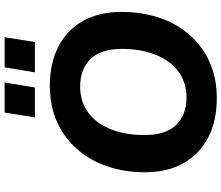

<svg xmlns="http://www.w3.org/2000/svg" viewBox="-84 -869 964 836"><g transform="rotate(-90 398.0 -451.0)"><path d="M388 11Q291 11 218.5 -26Q146 -63 106 -133Q66 -203 66 -302Q66 -392 92.5 -468Q119 -544 168.5 -599.5Q218 -655 287 -685.5Q356 -716 442 -716Q540 -716 612.5 -679Q685 -642 724.5 -572Q764 -502 764 -404Q764 -313 738 -237Q712 -161 662.5 -105.5Q613 -50 544 -19.5Q475 11 388 11ZM391 -121Q458 -121 505.5 -157Q553 -193 578 -256.5Q603 -320 603 -401Q603 -494 559 -539Q515 -584 439 -584Q372 -584 325 -548.5Q278 -513 253 -450Q228 -387 228 -304Q228 -212 271.5 -166.5Q315 -121 391 -121ZM501 -781 523 -913H654L633 -781ZM305 -781 326 -913H457L435 -781Z"/></g></svg>

Font: Nunito Sans 12pt ExtraBold
Style: Italic
Weight: 800
Italic angle: -9°
Designer: Vernon Adams
Foundry: Vernon Adams
Version: Version 3.101;gftools[0.9.27]